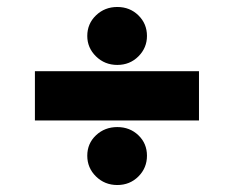

<svg xmlns="http://www.w3.org/2000/svg" viewBox="-20 -618 670 550"><path d="M230 -515Q230 -550 255 -574Q280 -598 316 -598Q352 -598 376.5 -574Q401 -550 401 -515Q401 -481 376.5 -456.5Q352 -432 316 -432Q280 -432 255 -456.5Q230 -481 230 -515ZM80 -273V-414H550V-273ZM376.5 -112.5Q352 -88 316 -88Q280 -88 255 -112.5Q230 -137 230 -172Q230 -207 255 -230.5Q280 -254 316 -254Q352 -254 376.5 -230.5Q401 -207 401 -172Q401 -137 376.5 -112.5Z"/></svg>

Font: Overpass Heavy
Style: Regular
Weight: 900
Designer: Delve Withrington, Thomas Jockin
Foundry: Delve Fonts
Version: Version 3.000;DELV;Overpass